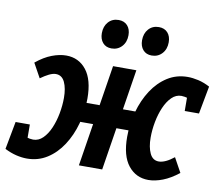

<svg xmlns="http://www.w3.org/2000/svg" viewBox="-101 -876 1146 990"><g transform="rotate(10 472.0 -381.0)"><path d="M735.6 12.1Q670.6 12.1 630.2 -38.4Q589.9 -89 589.9 -188Q589.9 -256.6 607.7 -320.6Q625.5 -384.6 658.6 -435.6Q691.8 -486.6 738.8 -516.5Q785.8 -546.4 844.4 -546.4Q870.5 -546.4 900.4 -539.6Q930.2 -532.7 961 -516.4L933.8 -370.8H859.2L858.7 -452.2L869.6 -435.7Q858.4 -440.9 847.5 -442.7Q836.6 -444.6 829.3 -444.6Q800.7 -444.6 778.5 -422.6Q756.3 -400.7 741 -365.2Q725.6 -329.7 717.7 -287.7Q709.8 -245.8 709.8 -205.5Q709.8 -155.7 725 -123.4Q740.2 -91.1 772 -91.1Q805.5 -91.1 851.2 -127.5L892.6 -52.2Q850.7 -19 810.5 -3.4Q770.2 12.1 735.6 12.1ZM99.6 12.1Q73.4 12.1 43.9 5.1Q14.4 -1.9 -17.1 -17.9L10.2 -163.5H84.8L85.2 -82.1L74.4 -98.6Q85.6 -93.3 96.4 -91.5Q107.3 -89.7 114.6 -89.7Q143.2 -89.7 165.4 -111.7Q187.7 -133.6 203 -169.1Q218.3 -204.6 226.2 -246.7Q234.1 -288.8 234.1 -328.8Q234.1 -378.9 219.1 -411.1Q204 -443.2 171.9 -443.2Q156.7 -443.2 136.6 -433.4Q116.6 -423.6 93.4 -406.8L52 -481.8Q93.6 -516 133.7 -531.2Q173.7 -546.4 208.3 -546.4Q274.1 -546.4 314 -495.8Q354 -445.3 354 -346.3Q354 -277.7 336.2 -213.7Q318.5 -149.6 285.3 -98.7Q252.1 -47.7 205.1 -17.8Q158.1 12.1 99.6 12.1ZM370.4 0 455.1 -534.3H577.1L492.4 0ZM296 -222.1 304.2 -324H632.8L625.3 -222.1ZM430.7 -622.8Q401.6 -622.8 385.1 -641.9Q368.5 -660.9 368.5 -692Q368.5 -727.9 389.1 -750.9Q409.7 -773.8 442.9 -773.8Q472 -773.8 488.9 -755.2Q505.8 -736.6 505.8 -704.9Q505.8 -668.7 484.5 -645.7Q463.2 -622.8 430.7 -622.8ZM641.3 -622.8Q612.2 -622.8 595.7 -641.9Q579.1 -660.9 579.1 -692Q579.1 -727.9 599.7 -750.9Q620.3 -773.8 653.5 -773.8Q682.6 -773.8 699.5 -755.2Q716.4 -736.6 716.4 -704.9Q716.4 -668.7 695.1 -645.7Q673.8 -622.8 641.3 -622.8Z"/></g></svg>

Font: Bitter Thin
Style: Italic
Weight: 100
Italic angle: -9°
Designer: Sol Matas, and Bitter project Authors
Foundry: Sol Matas
Version: Version 2.002